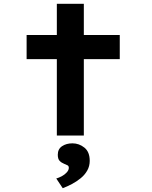

<svg xmlns="http://www.w3.org/2000/svg" viewBox="-20 -713 799 1010"><path d="M279 0V-693H421V0ZM120 -402V-529H610V-402ZM310 277 276 226Q290 222 305 214Q320 206 331 194Q342 182 342 170Q342 160 335 156.5Q328 153 318 149Q303 143 293.5 133Q284 123 284 101Q284 71 306.5 56Q329 41 361 41Q396 41 424 63.5Q452 86 452 133Q452 161 439 184Q426 207 404.5 224.5Q383 242 358.5 255Q334 268 310 277Z"/></svg>

Font: Lexend Zetta SemiBold
Style: Regular
Weight: 600
Designer: Bonnie Shaver-Troup, Thomas Jockin
Foundry: Lexend
Version: Version 1.007